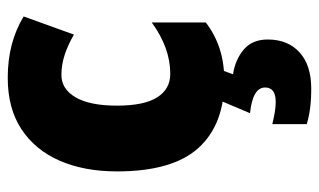

<svg xmlns="http://www.w3.org/2000/svg" viewBox="-188 -416 843 508"><g transform="rotate(-90 234.0 -161.5)"><path d="M275 10Q159 10 97 -58.5Q35 -127 35 -274Q35 -361 63.5 -426Q92 -491 147 -527Q202 -563 282 -563Q330 -563 370 -552.5Q410 -542 445 -521L397 -388Q369 -404 343 -412.5Q317 -421 290 -421Q253 -421 231 -383.5Q209 -346 209 -274Q209 -202 231 -167.5Q253 -133 293 -133Q362 -133 429 -182V-39Q398 -15 360 -2.5Q322 10 275 10ZM384 125Q384 178 350 209Q316 240 254 240Q226 240 202.5 237Q179 234 160 228V137Q177 141 191.5 143.5Q206 146 219 146Q257 146 257 118Q257 85 189 78L222 0H304L292 33Q331 39 357.5 61.5Q384 84 384 125Z"/></g></svg>

Font: Noto Sans Bengali Condensed Black
Style: Regular
Weight: 900
Width: 3
Designer: Joana Ranito - Universal Thirst; Jelle Bosma - Monotype Design Team
Foundry: Universal Thirst ehf.
Version: Version 3.000; ttfautohint (v1.8.4.7-5d5b)